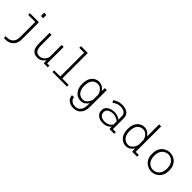

<svg xmlns="http://www.w3.org/2000/svg" viewBox="255 -2140 3741 3741"><g transform="rotate(45 2125.0 -270.0)"><path d="M264 -703H325.5V-613H264ZM57.5 200V151.5H93.5Q174 151.5 221.2 104Q268.5 56.5 268.5 -38.5V-453.5H73.5V-500H323.5V-29.5Q323.5 46.5 293.8 97.5Q264 148.5 213.5 174.2Q163 200 101 200Z M782.5 12Q703.5 12 659.8 -38.5Q616 -89 616 -206V-500H671V-214.5Q671 -119.5 701.5 -78.2Q732 -37 796 -37Q831.5 -37 863.8 -54.5Q896 -72 918.8 -102.2Q941.5 -132.5 949 -171.5V-500H1004V-46.5H1065V0H955.5L950 -84.5Q926.5 -42 884.2 -15Q842 12 782.5 12Z M1195.5 0V-46.5H1365V-703.5H1231.5V-750H1420V-46.5H1596V0Z M1975.5 11Q1926 11 1878.2 -16.5Q1830.5 -44 1799.2 -102Q1768 -160 1768 -251Q1768 -342 1798 -399.5Q1828 -457 1874.5 -484Q1921 -511 1970.5 -511Q2027 -511 2070 -484Q2113 -457 2137.5 -416.5L2139 -500H2192.5V-38Q2192.5 76.5 2137.2 143.5Q2082 210.5 1980 210.5Q1912.5 210.5 1869 186Q1825.5 161.5 1804.2 124.2Q1783 87 1783 49.5H1838Q1838 62.5 1845 81.5Q1852 100.5 1868.2 119.2Q1884.5 138 1912 150.5Q1939.5 163 1980.5 163Q2035 163 2069.5 136.8Q2104 110.5 2120.8 67.2Q2137.5 24 2137.5 -27.5V-85Q2113.5 -44 2072.2 -16.5Q2031 11 1975.5 11ZM1823 -251Q1823 -176.5 1846.8 -129.2Q1870.5 -82 1908.2 -59.8Q1946 -37.5 1988 -37.5Q2029 -37.5 2059.5 -59Q2090 -80.5 2109.8 -114.2Q2129.5 -148 2137.5 -186V-323.5Q2128.5 -358.5 2108 -390.5Q2087.5 -422.5 2056.2 -442.5Q2025 -462.5 1984 -462.5Q1942 -462.5 1905.2 -441.2Q1868.5 -420 1845.8 -373.5Q1823 -327 1823 -251Z M2591.5 11Q2504 11 2450.5 -31Q2397 -73 2397 -150Q2397 -203.5 2427.2 -238Q2457.5 -272.5 2504 -289.2Q2550.5 -306 2599.5 -306Q2658 -306 2701.5 -287.5Q2745 -269 2761 -251V-343.5Q2761 -390.5 2738.2 -416.8Q2715.5 -443 2680.2 -453.8Q2645 -464.5 2608 -464.5Q2573.5 -464.5 2542 -454.8Q2510.5 -445 2485.8 -431Q2461 -417 2447.5 -404L2419 -447.5Q2444 -470 2495 -491Q2546 -512 2613.5 -512Q2648.5 -512 2684.2 -503.8Q2720 -495.5 2749.8 -477Q2779.5 -458.5 2797.5 -427.8Q2815.5 -397 2815.5 -352V-46.5H2896.5V0H2767L2764 -65.5Q2749 -40.5 2704.8 -14.8Q2660.5 11 2591.5 11ZM2600 -35.5Q2647 -35.5 2679.2 -49.8Q2711.5 -64 2731.5 -83.5Q2751.5 -103 2761 -118.5V-200.5Q2749.5 -215.5 2724.8 -230Q2700 -244.5 2668.8 -254Q2637.5 -263.5 2605.5 -263.5Q2567.5 -263.5 2532.2 -251.8Q2497 -240 2474.8 -215.2Q2452.5 -190.5 2452.5 -151.5Q2452.5 -93 2492.2 -64.2Q2532 -35.5 2600 -35.5Z M3223.5 11Q3174 11 3126.2 -16.5Q3078.5 -44 3047.2 -102Q3016 -160 3016 -251Q3016 -342 3046 -399.5Q3076 -457 3122.5 -484Q3169 -511 3218.5 -511Q3276 -511 3319 -483.2Q3362 -455.5 3386.5 -415V-750H3442V-47H3528V0H3390.5L3387.5 -88.5Q3363.5 -46.5 3322 -17.8Q3280.5 11 3223.5 11ZM3071 -251Q3071 -176.5 3094.8 -129.2Q3118.5 -82 3156.2 -59.8Q3194 -37.5 3236 -37.5Q3278 -37.5 3309.2 -60.2Q3340.5 -83 3360.2 -118.5Q3380 -154 3386.5 -193V-317.5Q3378.5 -354 3358 -387.2Q3337.5 -420.5 3306 -441.5Q3274.5 -462.5 3232 -462.5Q3190 -462.5 3153.2 -441.2Q3116.5 -420 3093.8 -373.5Q3071 -327 3071 -251Z M3928 11Q3889 11 3847.8 -3Q3806.5 -17 3771.5 -47.8Q3736.5 -78.5 3715 -128.5Q3693.5 -178.5 3693.5 -251Q3693.5 -323 3715 -373Q3736.5 -423 3771.5 -453.5Q3806.5 -484 3847.8 -498Q3889 -512 3928 -512Q3967 -512 4008 -498Q4049 -484 4084 -453.5Q4119 -423 4140.8 -373Q4162.5 -323 4162.5 -251Q4162.5 -178.5 4140.8 -128.5Q4119 -78.5 4084 -47.8Q4049 -17 4008 -3Q3967 11 3928 11ZM3928 -36.5Q3955.5 -36.5 3986.2 -46.8Q4017 -57 4044 -81.5Q4071 -106 4088.2 -147.5Q4105.5 -189 4105.5 -251Q4105.5 -312.5 4088.2 -353.5Q4071 -394.5 4044 -419Q4017 -443.5 3986.2 -454Q3955.5 -464.5 3928 -464.5Q3900.5 -464.5 3869.8 -454Q3839 -443.5 3811.8 -419Q3784.5 -394.5 3767.5 -353.5Q3750.5 -312.5 3750.5 -251Q3750.5 -189 3767.5 -147.5Q3784.5 -106 3811.8 -81.5Q3839 -57 3869.8 -46.8Q3900.5 -36.5 3928 -36.5Z"/></g></svg>

Font: Trispace ExtraLight
Style: Regular
Weight: 200
Designer: Tyler Finck
Foundry: Etcetera Type Company
Version: Version 1.210; ttfautohint (v1.8.3)